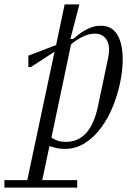

<svg xmlns="http://www.w3.org/2000/svg" viewBox="-78 -667 598 873"><path d="M-58 186V152H46L170 -432L62 -362H51V-414L177 -462L216 -647H283L242 -490H255Q263 -497 281.5 -511.5Q300 -526 326 -538Q352 -550 381 -550Q431 -550 455.5 -509Q480 -468 480 -397Q480 -348 468.5 -292.5Q457 -237 435.5 -183.5Q414 -130 381.5 -86Q349 -42 307.5 -16Q266 10 216 10Q195 10 178 6Q161 2 147 -3L114 152H273V186ZM222 -22Q333 -22 367 -182L413 -400Q425 -456 407.5 -485Q390 -514 353 -514Q324 -514 293 -497.5Q262 -481 245 -465L156 -42Q163 -35 180.5 -28.5Q198 -22 222 -22Z"/></svg>

Font: Xanh Mono
Style: Italic
Weight: 400
Italic angle: -12°
Monospace: yes
Designer: Lam Bao, Duy Dao
Foundry: Yellow Type Foundry
Version: Version 3.101; ttfautohint (v1.8.3)